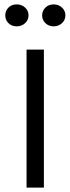

<svg xmlns="http://www.w3.org/2000/svg" viewBox="-20 -855 320 875"><path d="M18.5 -749.5Q4 -764 4 -785Q4 -806 18.5 -820.5Q33 -835 56 -835Q79 -835 94.5 -820.5Q110 -806 110 -785Q110 -764 94.5 -749.5Q79 -735 56 -735Q33 -735 18.5 -749.5ZM101 0V-629H180V0ZM187 -749.5Q172 -764 172 -785Q172 -806 187 -820.5Q202 -835 224.5 -835Q247 -835 262.5 -820.5Q278 -806 278 -785Q278 -764 262.5 -749.5Q247 -735 224.5 -735Q202 -735 187 -749.5Z"/></svg>

Font: Karmilla
Style: Regular
Weight: 400
Designer: Jonathan Pinhorn
Version: Version 1.000